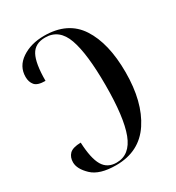

<svg xmlns="http://www.w3.org/2000/svg" viewBox="-176 -832 873 951"><g transform="rotate(-30 260.5 -357.0)"><path d="M210 10Q343 10 411.5 -93.5Q480 -197 480 -366Q480 -532 417.5 -628Q355 -724 220 -724Q144 -724 91.5 -688.5Q39 -653 39 -593Q39 -564 54.5 -545.5Q70 -527 115 -527Q115 -627 138.5 -670.5Q162 -714 220 -714Q300 -714 331 -627Q362 -540 362 -361Q362 -177 328.5 -88.5Q295 0 218 0Q166 0 141.5 -41.5Q117 -83 113 -175Q66 -174 48.5 -156Q31 -138 31 -109Q31 -71 73.5 -30.5Q116 10 210 10Z"/></g></svg>

Font: Noto Serif Display Condensed Semi
Style: Regular
Weight: 600
Width: 3
Designer: Monotype Design Team
Foundry: Monotype Imaging Inc.
Version: Version 1.900